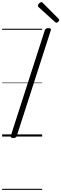

<svg xmlns="http://www.w3.org/2000/svg" viewBox="-20 -1279 574 1799"><path d="M105 14Q90 14 84 9Q78 4 81 -6L400 -996Q404 -1006 411 -1010.5Q418 -1015 433 -1015Q448 -1015 454 -1010.5Q460 -1006 456 -995L137 -5Q134 4 127 9Q120 14 105 14ZM509 -1066Q506 -1066 503 -1068Q500 -1070 495 -1073L343 -1211Q338 -1215 336.5 -1218Q335 -1221 335 -1226Q335 -1232 340.5 -1240Q346 -1248 354 -1253.5Q362 -1259 369 -1259Q373 -1259 376 -1256.5Q379 -1254 383 -1250L529 -1103Q533 -1099 533.5 -1096Q534 -1093 534 -1090Q534 -1084 525.5 -1075Q517 -1066 509 -1066ZM0 490H375V500H0ZM0 -20H375V0H0ZM0 -505H375V-500H0ZM0 -1010H375V-1000H0Z"/></svg>

Font: Playwrite BE VLG Guides
Style: Regular
Weight: 400
Designer: Veronika Burian, José Scaglione
Foundry: TypeTogether
Version: Version 1.003